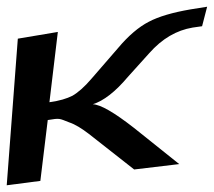

<svg xmlns="http://www.w3.org/2000/svg" viewBox="-60 -516 636 571"><path d="M-40 35 60 22 82 -159C119 -165 115 -164 146 -152C164 -146 183 -134 204 -118L339 -12L473 -28L338 -136C279 -182 239 -205 216 -206C248 -216 283 -243 320 -287L384 -358C422 -401 465 -426 513 -434L541 -438L556 -496L506 -488C454 -479 412 -467 382 -451C353 -436 322 -410 291 -373L213 -283C191 -257 171 -240 155 -231C139 -223 117 -216 87 -212L112 -421L-7 -401Z"/></svg>

Font: Gamestation Warped
Style: Italic
Weight: 400
Designer: Jonas Hecksher
Foundry: Jonas Hecksher, Playtypeª, e-types AS
Version: Version 1.003